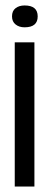

<svg xmlns="http://www.w3.org/2000/svg" viewBox="-20 -683 181 703"><path d="M34 0V-528H106V0ZM70 -583Q50 -583 37 -593.5Q24 -604 24 -623Q24 -643 37 -653Q50 -663 70 -663Q118 -663 118 -623Q118 -583 70 -583Z"/></svg>

Font: Bricolage Grotesque 48pt Condensed Light
Style: Regular
Weight: 300
Width: 3
Designer: Mathieu Triay
Foundry: Atelier Triay
Version: Version 1.000; ttfautohint (v1.8.4.7-5d5b);gftools[0.9.32]